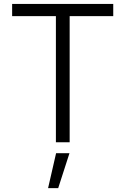

<svg xmlns="http://www.w3.org/2000/svg" viewBox="-20 -727 641 981"><path d="M42 -707H558.6V-644.5H335.9V0H265.6V-644.5H42ZM266.6 55.7H335L277.3 234.4H225.6Z"/></svg>

Font: Pretendard Std Light
Style: Regular
Weight: 300
Designer: Base glyphs from Inter by Rasmus Andersson; Hangeul glyphs from Noto Sans CJK(Source Han Sans) by Jang Soo-young and Kan
Foundry: Kil Hyung-jin
Version: Version 1.309